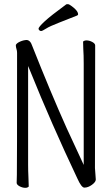

<svg xmlns="http://www.w3.org/2000/svg" viewBox="-20 -895 540 922"><path d="M298 -874Q300 -875 306 -875Q312 -875 325 -865Q355 -843 355 -826Q355 -823 350.5 -820.5Q346 -818 263 -786Q219 -769 201 -757.5Q183 -746 177.5 -746Q172 -746 168.5 -750Q165 -754 165 -757Q165 -765 194 -792Q223 -819 298 -874ZM102 7Q88 7 74 -0.5Q60 -8 60 -17Q60 -29 61 -55Q62 -81 62 -641Q62 -651 59 -660Q56 -669 56 -679Q60 -688 77 -695.5Q94 -703 110 -703Q126 -700 133 -679Q224 -449 300 -280L382 -103V-589Q382 -631 380 -659L379 -695Q379 -696 383.5 -698.5Q388 -701 395 -701Q409 -701 423 -693.5Q437 -686 437 -677Q437 -665 437 -640L436 -88Q436 -79 438 -61L440 -33Q440 -21 421.5 -7.5Q403 6 385 6Q371 6 351 -39Q226 -303 125 -554L115 -578V-105Q115 -74 116.5 -45Q118 -16 118 1L114 4Q110 7 102 7Z"/></svg>

Font: Moon Stars Kai T HW Light
Style: Regular
Weight: 300
Designer: GuiWonder
Version: Version 1.101